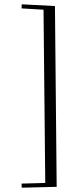

<svg xmlns="http://www.w3.org/2000/svg" viewBox="-20 -733 328 891"><path d="M182 -688 190 116 80 119 81 138 243 134 235 -705 81 -713 80 -694Z"/></svg>

Font: Clicker Script
Style: Regular
Weight: 400
Designer: Astigmatic (AOETI)
Foundry: Astigmatic (AOETI)
Version: Version 1.000